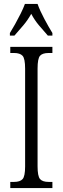

<svg xmlns="http://www.w3.org/2000/svg" viewBox="-20 -951 317 971"><path d="M32 0V-31H51Q81 -31 94 -45Q107 -59 107 -109V-604Q107 -655 94 -669Q81 -683 51 -683H32V-714H245V-683H226Q195 -683 182.5 -669Q170 -655 170 -604V-110Q170 -60 182.5 -45.5Q195 -31 226 -31H245V0ZM30 -784Q42 -803 56.5 -829Q71 -855 84.5 -882Q98 -909 106 -931H170Q182 -897 204.5 -855Q227 -813 245 -784V-771H222Q198 -798 176.5 -823.5Q155 -849 138 -881Q120 -849 98.5 -823.5Q77 -798 53 -771H30Z"/></svg>

Font: Noto Serif Sinhala ExtraCondensed Light
Style: Regular
Weight: 300
Width: 2
Designer: Jelle Bosma - Monotype Design Team
Foundry: Monotype Imaging Inc.
Version: Version 2.007; ttfautohint (v1.8.4.7-5d5b)